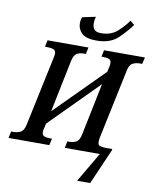

<svg xmlns="http://www.w3.org/2000/svg" viewBox="-132 -1035 1070 1332"><g transform="rotate(10 402.5 -369.0)"><path d="M468 -771Q566 -771 621.5 -825.5Q677 -880 707 -923L677 -948Q652 -910 606.5 -868.5Q561 -827 491 -827Q455 -827 442 -843.5Q429 -860 429 -885Q429 -912 436 -933L342 -913Q334 -894 334 -872Q334 -829 364 -800Q394 -771 468 -771ZM505 210H597L706 -40L707 -49H663Q628 -49 613.5 -58.5Q599 -68 609 -116L711 -600Q719 -644 742 -655.5Q765 -667 792 -667H809L820 -714H532L522 -667H538Q561 -667 576 -660.5Q591 -654 591 -631Q591 -614 586 -599L580 -571L244 -234L319 -600Q328 -644 349 -655.5Q370 -667 397 -667H412L422 -714H134L124 -667H141Q167 -667 184 -660.5Q201 -654 201 -631Q201 -621 196 -599L93 -113Q84 -70 61.5 -58.5Q39 -47 12 -47H-5L-15 0H272L283 -47H266Q244 -47 228 -53.5Q212 -60 212 -83Q212 -96 218 -115L224 -143L559 -480L484 -114Q475 -70 454 -58.5Q433 -47 407 -47H391L381 0H628Z"/></g></svg>

Font: Noto Serif SemiCondensed Semi
Style: Italic
Weight: 600
Width: 4
Italic angle: -12°
Designer: Monotype Design Team
Foundry: Monotype Imaging Inc.
Version: Version 1.901